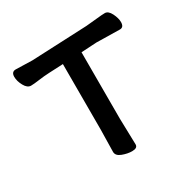

<svg xmlns="http://www.w3.org/2000/svg" viewBox="-123 -604 720 732"><g transform="rotate(-30 237.5 -238.0)"><path d="M256.8 16.1Q236.8 16.1 214.4 7.6Q191.9 -1 191.9 -18.1L193.8 -115.2V-403.8L131.8 -400.9Q108.9 -399.9 84.5 -396.5Q60.1 -393.1 47.9 -393.1Q31.7 -393.1 20.3 -414.1Q8.8 -435.1 8.8 -454.1Q8.8 -476.1 27.8 -476.1L100.1 -474.1L344.2 -484.9Q368.2 -486.8 392.6 -489.5Q417 -492.2 429.2 -492.2Q444.3 -492.2 455.1 -470.7Q465.8 -449.2 465.8 -432.1Q465.8 -409.2 448.2 -409.2L345.2 -411.1L277.8 -407.2V-115.2L280.8 0Q280.8 16.1 256.8 16.1Z"/></g></svg>

Font: LXGW WenKai Screen R
Style: Regular
Weight: 400
Designer: Fontworks Inc.
Version: Version 1.235;May 31, 2022